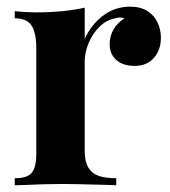

<svg xmlns="http://www.w3.org/2000/svg" viewBox="-20 -551 507 571"><path d="M458.5 -439Q458.5 -401.9 437.3 -378.4Q416 -355 380.9 -355Q346.2 -355 326.2 -372.3Q306.2 -389.6 306.2 -419.4Q306.2 -467.3 350.1 -496.6Q343.8 -499 336.9 -499Q331.1 -499 322.8 -496.6Q297.4 -492.2 276.4 -471.9Q255.4 -451.7 243.7 -423.3Q231.9 -395 231.9 -367.7V-103Q231.9 -71.3 242.2 -53.5Q252.4 -35.6 272.5 -28.3Q292.5 -21 325.7 -21V0Q320.3 0 303.7 -1Q199.7 -3.9 167 -3.9Q115.2 -3.9 42.5 -0.5L23.9 0V-21Q47.9 -21 61.5 -27.3Q75.2 -33.7 81.5 -49.3Q87.9 -64.9 87.9 -92.8V-408.2Q87.9 -454.6 73.5 -475.6Q59.1 -496.6 23.9 -496.6V-517.6Q60.5 -514.2 85.9 -514.2Q170.9 -514.2 231.9 -528.3V-435.1Q251 -477.5 286.4 -504.4Q321.8 -531.2 367.2 -531.2Q397.9 -531.2 418.5 -518.1Q439 -504.9 448.7 -483.9Q458.5 -462.9 458.5 -439Z"/></svg>

Font: TypoPRO Playfair Display
Style: Bold
Weight: 700
Designer: Claus Eggers Sørensen
Foundry: Claus Eggers Sørensen
Version: Version 1.004;PS 001.004;hotconv 1.0.70;makeotf.lib2.5.58329